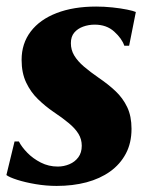

<svg xmlns="http://www.w3.org/2000/svg" viewBox="-25 -570 470 600"><path d="M378.5 -427H363.5Q356 -449.5 332 -471.2Q308 -493 271 -493Q252 -493 234.8 -486.8Q217.5 -480.5 207 -468Q196.5 -455.5 196.5 -435Q196.5 -414 207 -396.5Q217.5 -379 237 -362.2Q256.5 -345.5 284 -326.5Q313.5 -306.5 336.2 -285Q359 -263.5 372.5 -235.2Q386 -207 386 -167.5Q386 -123 368.2 -89.8Q350.5 -56.5 319 -34Q287.5 -11.5 245 -0.2Q202.5 11 152 11Q119.5 11 86.8 5.5Q54 0 29 -8Q4 -16 -5 -23L20.5 -128H34Q42.5 -111 60.2 -92.8Q78 -74.5 102.5 -62Q127 -49.5 155.5 -49.5Q174.5 -49.5 191.8 -56.8Q209 -64 219.8 -78.5Q230.5 -93 230.5 -114.5Q230.5 -135 220.2 -151.8Q210 -168.5 190.2 -185Q170.5 -201.5 142 -220.5Q116.5 -238 93.8 -260Q71 -282 56.8 -312Q42.5 -342 42.5 -383Q42.5 -434 71 -471.5Q99.5 -509 152 -529.2Q204.5 -549.5 275.5 -549.5Q300.5 -549.5 326.5 -546.8Q352.5 -544 372.2 -540Q392 -536 399.5 -532.5Z"/></svg>

Font: Merriweather 60pt Black
Style: Italic
Weight: 900
Italic angle: -7.8°
Version: Version 2.101